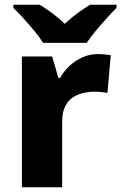

<svg xmlns="http://www.w3.org/2000/svg" viewBox="-20 -786 509 806"><path d="M391 -559Q404 -559 420 -557.5Q436 -556 445 -554L431 -396Q422 -398 408 -399.5Q394 -401 377 -401Q353 -401 329 -395.5Q305 -390 285 -376.5Q265 -363 253 -338.5Q241 -314 241 -275V0H72V-549H199L225 -459H232Q248 -487 272 -509.5Q296 -532 326.5 -545.5Q357 -559 391 -559ZM161 -606Q147 -629 124.5 -656Q102 -683 78.5 -709Q55 -735 36 -753V-766H147Q173 -750 199.5 -730.5Q226 -711 252 -686Q278 -711 305 -730.5Q332 -750 358 -766H469V-753Q451 -735 427.5 -709Q404 -683 381.5 -656Q359 -629 344 -606Z"/></svg>

Font: Noto Sans Armenian ExtraBold
Style: Regular
Weight: 800
Version: Version 2.007